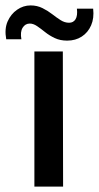

<svg xmlns="http://www.w3.org/2000/svg" viewBox="-53 -689 365 709"><path d="M74 0V-499H179L180 0ZM26 -544H-30Q-37 -582 -25 -609.5Q-13 -637 10 -653Q33 -669 60 -669Q84 -669 104 -659Q124 -649 140 -636.5Q156 -624 171 -614.5Q186 -605 202 -605Q218 -605 226 -618Q234 -631 231 -657H291Q295 -622 283.5 -595.5Q272 -569 249 -554Q226 -539 195 -539Q169 -539 149 -548.5Q129 -558 113.5 -570.5Q98 -583 84 -592.5Q70 -602 57 -602Q40 -602 30.5 -586.5Q21 -571 26 -544Z"/></svg>

Font: Maven Pro Medium
Style: Regular
Weight: 500
Designer: Joe Prince
Foundry: Joe Prince
Version: Version 2.103